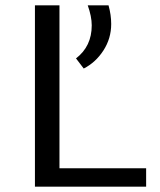

<svg xmlns="http://www.w3.org/2000/svg" viewBox="-20 -700 600 720"><path d="M203 -69H528V0H111V-680H203ZM397 -610Q397 -556 368 -511Q339 -466 294 -443L265 -481Q324 -526 324 -605Q324 -638 309 -680H387Q397 -644 397 -610Z"/></svg>

Font: Martel Sans
Style: Regular
Weight: 400
Designer: Dan Reynolds and Mathieu Réguer
Foundry: Dan Reynolds and Mathieu Réguer
Version: Version 1.001;PS 001.001;hotconv 1.0.70;makeotf.lib2.5.58329